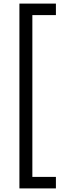

<svg xmlns="http://www.w3.org/2000/svg" viewBox="-20 -888 363 1068"><path d="M88 -868H291V-804H160V96H291V160H88Z"/></svg>

Font: EncodeSans
Style: Regular
Weight: 400
Designer: Pablo Impallari, Andres Torresi
Foundry: Pablo Impallari, Andres Torresi
Version: Version 1.000; ttfautohint (v1.4.1)